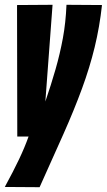

<svg xmlns="http://www.w3.org/2000/svg" viewBox="-34 -569 445 800"><path d="M243 -549 391 -548Q381 -457 360.5 -372.5Q340 -288 307.5 -199.5Q275 -111 230.5 -11Q186 89 131 211L-14 210Q22 144 45.5 94.5Q69 45 85 0H38L37 -548L185 -549L155 -146Q179 -216 197.5 -280.5Q216 -345 228 -410Q240 -475 243 -549Z"/></svg>

Font: Georama ExtraCondensed ExtraBold
Style: Italic
Weight: 800
Width: 2
Italic angle: -9°
Designer: Jean-Baptiste Levee
Foundry: Production Type
Version: Version 1.000